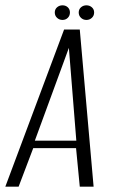

<svg xmlns="http://www.w3.org/2000/svg" viewBox="-41 -702 424 722"><path d="M-21 0 200 -591H259L311 0H259L245 -145H84L29 0ZM90 -173H246L218 -522ZM194 -627Q182 -627 173.5 -635Q165 -643 165 -655Q165 -667 173.5 -674.5Q182 -682 194 -682Q206 -682 214 -674.5Q222 -667 222 -655Q222 -643 214 -635Q206 -627 194 -627ZM284 -627Q272 -627 263.5 -635Q255 -643 255 -655Q255 -667 263.5 -674.5Q272 -682 284 -682Q296 -682 304.5 -674.5Q313 -667 313 -655Q313 -643 304.5 -635Q296 -627 284 -627Z"/></svg>

Font: Alumni Sans Thin Light
Style: Italic
Weight: 300
Italic angle: -8°
Version: Version 1.016